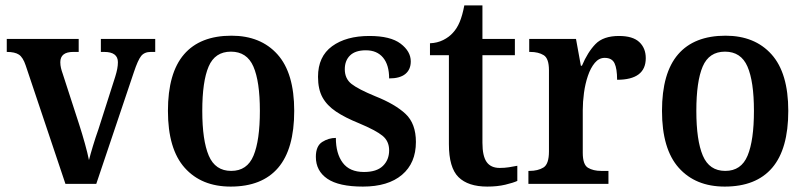

<svg xmlns="http://www.w3.org/2000/svg" viewBox="-20 -680 2981 710"><path d="M75 -438Q65 -468 50 -478Q35 -488 5 -488V-536H271V-488H251Q203 -488 203 -450Q203 -439 205.5 -428.5Q208 -418 212 -407L273 -219Q284 -185 294 -149Q304 -113 309 -88Q314 -108 323.5 -139.5Q333 -171 344 -202L406 -396Q411 -412 413.5 -425Q416 -438 416 -450Q416 -488 365 -488H353V-536H554V-488H538Q514 -488 502 -473Q490 -458 475 -413L336 0H222Z M833 10Q725 10 663 -59.5Q601 -129 601 -270Q601 -410 660.5 -479Q720 -548 836 -548Q944 -548 1006 -479Q1068 -410 1068 -270Q1068 -129 1008.5 -59.5Q949 10 833 10ZM835 -48Q894 -48 917.5 -104.5Q941 -161 941 -270Q941 -379 917 -434Q893 -489 834 -489Q775 -489 751.5 -434Q728 -379 728 -270Q728 -161 752 -104.5Q776 -48 835 -48Z M1322 10Q1233 10 1190.5 -19Q1148 -48 1148 -100Q1148 -140 1171.5 -155Q1195 -170 1222 -170Q1222 -112 1247.5 -78Q1273 -44 1326 -44Q1373 -44 1396 -66.5Q1419 -89 1419 -124Q1419 -158 1394.5 -178Q1370 -198 1308 -224Q1256 -245 1222.5 -267.5Q1189 -290 1172.5 -320Q1156 -350 1156 -396Q1156 -471 1208 -509Q1260 -547 1346 -547Q1424 -547 1461.5 -518.5Q1499 -490 1499 -453Q1499 -423 1479 -406.5Q1459 -390 1419 -390Q1419 -440 1396.5 -467Q1374 -494 1333 -494Q1294 -494 1274.5 -475Q1255 -456 1255 -424Q1255 -389 1280 -369.5Q1305 -350 1368 -324Q1441 -295 1479.5 -259Q1518 -223 1518 -155Q1518 -77 1466.5 -33.5Q1415 10 1322 10Z M1782 10Q1711 10 1675.5 -25Q1640 -60 1640 -147V-476H1570V-520Q1597 -521 1619 -532Q1641 -543 1655 -559Q1670 -575 1680 -599Q1690 -623 1697 -660H1764V-536H1884V-476H1764V-152Q1764 -103 1779.5 -81Q1795 -59 1828 -59Q1846 -59 1862 -61.5Q1878 -64 1893 -67V-11Q1878 -4 1848.5 3Q1819 10 1782 10Z M1934 0V-48H1938Q1969 -48 1989.5 -60.5Q2010 -73 2010 -120V-420Q2010 -464 1990.5 -476Q1971 -488 1941 -488H1937V-536H2110L2128 -437H2132Q2153 -487 2182 -517Q2211 -547 2269 -547Q2320 -547 2344 -524.5Q2368 -502 2368 -465Q2368 -385 2262 -385Q2262 -426 2252.5 -446Q2243 -466 2216 -466Q2195 -466 2179.5 -447.5Q2164 -429 2154 -399.5Q2144 -370 2139.5 -336.5Q2135 -303 2135 -273V-115Q2135 -71 2154.5 -59.5Q2174 -48 2203 -48H2230V0Z M2660 10Q2552 10 2490 -59.5Q2428 -129 2428 -270Q2428 -410 2487.5 -479Q2547 -548 2663 -548Q2771 -548 2833 -479Q2895 -410 2895 -270Q2895 -129 2835.5 -59.5Q2776 10 2660 10ZM2662 -48Q2721 -48 2744.5 -104.5Q2768 -161 2768 -270Q2768 -379 2744 -434Q2720 -489 2661 -489Q2602 -489 2578.5 -434Q2555 -379 2555 -270Q2555 -161 2579 -104.5Q2603 -48 2662 -48Z"/></svg>

Font: Noto Serif Lao SemiCondensed SemiBold
Style: Regular
Weight: 600
Width: 4
Designer: Monotype Design Team
Foundry: Monotype Imaging Inc.
Version: Version 2.003; ttfautohint (v1.8.4.7-5d5b)